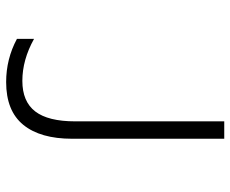

<svg xmlns="http://www.w3.org/2000/svg" viewBox="-84 -670 767 640"><g transform="rotate(90 300.0 -350.5)"><path d="M110 -23V-80Q180 -41 250 -41Q319 -41 352 -84Q385 -127 385 -217V-714H443V-207Q443 -101 396.5 -44Q350 13 254 13Q177 13 110 -23Z"/></g></svg>

Font: Noto Sans Mono UI Light
Style: Regular
Weight: 300
Monospace: yes
Designer: Monotype Design team
Foundry: Monotype Imaging Inc.
Version: Version 1.000